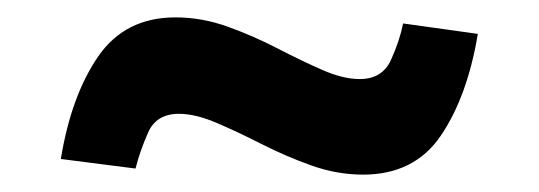

<svg xmlns="http://www.w3.org/2000/svg" viewBox="-20 -427 620 221"><path d="M398 -226Q368 -226 338.5 -236.5Q309 -247 281.5 -261Q254 -275 229.5 -285.5Q205 -296 186 -296Q160 -296 150.5 -274.5Q141 -253 136 -233L50 -244Q62 -317 93 -362Q124 -407 182 -407Q212 -407 241.5 -396.5Q271 -386 299 -371.5Q327 -357 351 -346.5Q375 -336 394 -336Q420 -336 430 -358Q440 -380 444 -400L530 -388Q518 -316 487.5 -271Q457 -226 398 -226Z"/></svg>

Font: Murecho ExtraBold
Style: Regular
Weight: 800
Designer: Neil Summerour
Foundry: Positype
Version: Version 1.010; ttfautohint (v1.8.3)